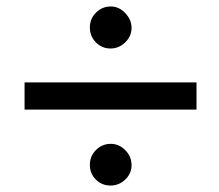

<svg xmlns="http://www.w3.org/2000/svg" viewBox="-20 -556 678 594"><path d="M588 -217H56V-301H588ZM322 -406Q295 -406 276.5 -425Q258 -444 258 -471Q258 -498 277 -517Q296 -536 323 -536Q348 -536 367.5 -515.5Q387 -495 387 -470Q387 -444 367.5 -425Q348 -406 322 -406ZM322 18Q295 18 276.5 -0.5Q258 -19 258 -46Q258 -73 277 -92Q296 -111 323 -111Q348 -111 367.5 -91.5Q387 -72 387 -45Q387 -19 367.5 -0.5Q348 18 322 18Z"/></svg>

Font: STIX Two Text SemiBold
Style: Italic
Weight: 600
Italic angle: -12°
Designer: Ross Mills, John Hudson & Paul Hanslow, Tiro Typeworks Ltd; with prior portions MicroPress Inc. and Coen Hoffman, Elsevi
Foundry: Tiro Typeworks Ltd
Version: Version 2.13 b171